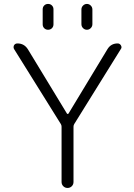

<svg xmlns="http://www.w3.org/2000/svg" viewBox="-20 -974 677 973"><path d="M196.3 -850.6V-926.8Q196.3 -938.5 204.1 -946.3Q211.9 -954.1 223.6 -954.1Q235.4 -954.1 243.2 -946.3Q251 -938.5 251 -926.8V-850.6Q251 -838.9 243.2 -831.1Q235.4 -823.2 223.6 -823.2Q211.9 -823.2 204.1 -831.1Q196.3 -838.9 196.3 -850.6ZM392.6 -851.6V-925.8Q392.6 -937.5 400.9 -945.8Q409.2 -954.1 420.4 -954.1Q431.6 -954.1 439.9 -945.8Q448.2 -937.5 448.2 -925.8V-851.6Q448.2 -839.8 439.9 -831.5Q431.6 -823.2 420.4 -823.2Q409.2 -823.2 400.9 -831.5Q392.6 -839.8 392.6 -851.6ZM319.3 -398.4Q320.3 -396.5 323.2 -396.5Q326.2 -396.5 327.1 -398.4L524.4 -724.6Q542 -753.9 576.2 -753.9Q586.9 -753.9 592.8 -744.1Q595.7 -739.3 595.7 -734.4Q595.7 -729.5 591.8 -724.6L356.4 -345.7Q352.5 -339.8 352.5 -332V-51.8Q352.5 -39.1 343.8 -30.3Q335 -21.5 322.3 -21.5Q309.6 -21.5 300.8 -30.3Q292 -39.1 292 -51.8V-332Q292 -339.8 288.1 -345.7L51.8 -724.6Q48.8 -729.5 48.8 -734.4Q48.8 -739.3 50.8 -744.1Q56.6 -753.9 68.4 -753.9Q102.5 -753.9 121.1 -724.6Z"/></svg>

Font: Gen Jyuu Gothic Light
Style: Regular
Weight: 200
Designer: [Source Han Sans]
Ryoko NISHIZUKA  (kana & ideographs); Paul D. Hunt (Latin, Greek & Cyrillic); Wenlong ZHANG  (bopomofo
Version: Version 1.002.20150607